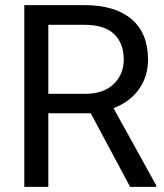

<svg xmlns="http://www.w3.org/2000/svg" viewBox="-20 -731 640 751"><path d="M559 -498Q559 -432 523.5 -382Q488 -332 424 -308L591 -6V0H489L335 -288H169V0H75V-711H310Q430 -711 494.5 -656Q559 -601 559 -498ZM169 -364H312Q385 -364 424.5 -402Q464 -440 464 -498Q464 -562 426 -598Q388 -634 310 -634H169Z"/></svg>

Font: Freesentation 5 Medium
Style: Regular
Weight: 500
Designer: glyphs from Roboto by Christian Robertson / Hangul glyphs from Noto Sans CJK(Source Han Sans) by Jang Soo-young and Kang
Foundry: PT&
Version: Version 2.001